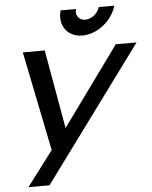

<svg xmlns="http://www.w3.org/2000/svg" viewBox="-61 -976 813 1026"><g transform="rotate(-5 346.0 -463.0)"><path d="M408 -782C487.5 -782 569.3 -846.5 590.6 -926H507.6C498.6 -892.5 464.2 -865 430.2 -865C401.8 -865 383.4 -884.2 383.4 -910.1C383.4 -915.2 384.1 -920.5 385.6 -926H302.6C299.1 -913 297.4 -900.4 297.4 -888.4C297.4 -827.1 341 -782 408 -782ZM49.4 0H162.4L692.4 -720H580.9L274.7 -297.5L199.9 -720H82.4L190.4 -186.5Z"/></g></svg>

Font: Manrope
Style: SemiBoldItalic
Weight: 600
Italic angle: -15°
Designer: Mikhail Sharanda
Foundry: Mikhail Sharanda
Version: Version 4.502;hotconv 1.0.109;makeotfexe 2.5.65596